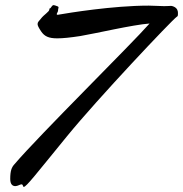

<svg xmlns="http://www.w3.org/2000/svg" viewBox="-20 -707 716 751"><path d="M671 -641C676 -644 676 -645 676 -657C676 -665 673 -675 660 -681C655 -683 652 -684 649 -684C644 -684 639 -683 622 -683C603 -683 583 -685 562 -685C420 -685 246 -656 211 -650C209 -650 207 -649 206 -649C203 -649 202 -650 202 -652C202 -655 207 -661 207 -665C207 -672 209 -675 209 -678C209 -680 207 -682 203 -683C197 -685 193 -687 190 -687C187 -687 184 -685 181 -680C178 -675 176 -674 175 -674C174 -674 173 -675 173 -670C173 -661 152 -650 140 -634C133 -625 127 -621 127 -613C127 -607 131 -599 141 -584C154 -565 170 -557 204 -557C226 -557 255 -560 294 -566C354 -576 498 -610 565 -615C493 -533 134 -179 36 -64C26 -53 20 -40 20 -7C20 14 29 21 40 21C49 21 59 14 64 14C71 14 69 24 73 24C83 24 121 -26 242 -174C361 -320 653 -629 671 -641Z"/></svg>

Font: Oregano
Style: Italic
Weight: 400
Italic angle: -12°
Designer: Astigmatic (AOETI)
Foundry: Astigmatic (AOETI)
Version: Version 1.000